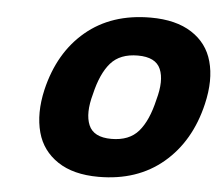

<svg xmlns="http://www.w3.org/2000/svg" viewBox="-45 -606 768 666"><g transform="rotate(5 339.0 -273.0)"><path d="M498 -274Q517 -342 500 -381.5Q483 -421 421 -421Q359 -421 326.5 -384Q294 -347 277 -274Q258 -206 275 -165.5Q292 -125 354 -125Q416 -125 448.5 -162.5Q481 -200 498 -274ZM107 -125Q89 -191 108 -274Q139 -406 228.5 -481Q318 -556 454 -556Q542 -556 597 -520.5Q652 -485 669 -423Q687 -359 667 -274Q636 -142 546 -66Q456 10 321 10Q233 10 178.5 -26.5Q124 -63 107 -125Z"/></g></svg>

Font: Passageway
Style: BdIt
Weight: 700
Foundry: Ascender Corporation
Version: Version 1.11